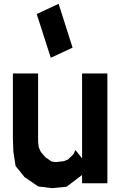

<svg xmlns="http://www.w3.org/2000/svg" viewBox="-20 -957 629 1004"><path d="M409.2 -128.9V-572.8H541.5V1.5H409.2V-42L328.1 19.5L251.5 26.9L180.2 18.1L108.4 -30.8L61.5 -88.9L49.8 -164.1L47.4 -234.9V-572.8H179.2V-214.8L182.6 -187L193.4 -162.6L217.3 -134.8L250 -112.3L272.9 -109.4L314 -114.3L335.9 -123L363.3 -149.9L374.5 -172.4ZM171.9 -883.8 286.6 -937 359.4 -708 245.6 -654.8Z"/></svg>

Font: Gap Sans
Style: Black
Weight: 400
Designer: Alexandre Liziard and Etienne Ozeray
Foundry: Interstices.io
Version: Version 1.6.1 - December 3. 2014